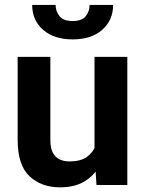

<svg xmlns="http://www.w3.org/2000/svg" viewBox="-20 -763 599 792"><path d="M369.8 -125.9V-528.3H505.2V0H378ZM386 -234.9 426.9 -235.8Q426.9 -165.2 405.4 -109.6Q383.9 -54 339.9 -22.1Q296 9.8 228.2 9.8Q150.3 9.8 101.6 -36.1Q52.8 -82 52.8 -186.9V-528.3H187.7V-185.9Q187.7 -153.2 197.8 -133.5Q207.9 -113.9 225.8 -105.5Q243.8 -97.1 266.4 -97.1Q311.7 -97.1 337.8 -115.3Q363.9 -133.6 375 -164.8Q386 -196.1 386 -234.9ZM349.6 -742.6H446.6Q446.6 -679.7 401.7 -640.1Q356.7 -600.5 280 -600.5Q202.7 -600.5 157.7 -640.1Q112.7 -679.7 112.7 -742.6H209.4Q209.4 -716.7 225.4 -696.5Q241.4 -676.3 280 -676.3Q318.2 -676.3 333.9 -696.5Q349.6 -716.7 349.6 -742.6Z"/></svg>

Font: Vazirmatn
Style: Regular
Weight: 400
Designer: Saber Rastikerdar
Foundry: Saber Rastikerdar
Version: Version 33.003;September 2, 2022;FontCreator 14.0.0.2862 64-